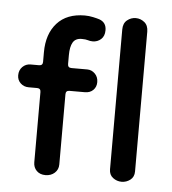

<svg xmlns="http://www.w3.org/2000/svg" viewBox="-40 -473 466 520"><g transform="rotate(5 192.5 -212.5)"><path d="M102 10Q87 10 78 1Q69 -8 69 -22V-213Q69 -223 59 -223H36Q23 -223 14 -231.5Q5 -240 5 -253Q5 -267 14 -276Q23 -285 36 -285H59Q69 -285 69 -295V-321Q69 -371 95.5 -400.5Q122 -430 171 -430Q182 -430 193.5 -427.5Q205 -425 211 -423Q230 -416 230 -395Q230 -379 220.5 -370.5Q211 -362 198 -362Q191 -362 185 -364Q179 -366 168 -366Q151 -366 144 -354Q137 -342 137 -319V-295Q137 -285 147 -285H190Q202 -285 211 -276Q220 -267 220 -253Q220 -240 211.5 -231.5Q203 -223 189 -223H147Q137 -223 137 -213V-22Q137 -8 127 1Q117 10 102 10ZM309 10Q296 10 285.5 2Q275 -6 275 -21V-401Q275 -418 285.5 -426.5Q296 -435 309 -435Q322 -435 332.5 -426.5Q343 -418 343 -401V-21Q343 -6 332.5 2Q322 10 309 10Z"/></g></svg>

Font: Dongle
Style: Regular
Weight: 400
Designer: Yanghee Ryu
Foundry: Yanghee Ryu
Version: Version 2.000